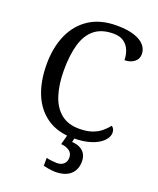

<svg xmlns="http://www.w3.org/2000/svg" viewBox="-172 -826 958 1167"><g transform="rotate(20 307.0 -242.0)"><path d="M361 10Q262 10 194 -36Q126 -82 91.5 -164.5Q57 -247 57 -358Q57 -466 93.5 -548.5Q130 -631 201.5 -677.5Q273 -724 378 -724Q446 -724 491 -709.5Q536 -695 558 -669.5Q580 -644 580 -612Q580 -580 555 -561Q530 -542 493 -542Q493 -573 482 -602.5Q471 -632 445.5 -651.5Q420 -671 376 -671Q301 -671 255 -634.5Q209 -598 188.5 -528Q168 -458 168 -358Q168 -269 189.5 -200.5Q211 -132 257 -94Q303 -56 376 -56Q425 -56 459 -68Q493 -80 516.5 -99.5Q540 -119 557 -141Q565 -136 570.5 -126.5Q576 -117 576 -102Q576 -83 563 -63.5Q550 -44 524 -27.5Q498 -11 457.5 -0.5Q417 10 361 10ZM329 240Q319 240 305.5 238.5Q292 237 278 234.5Q264 232 252 229V178Q270 182 288.5 184Q307 186 320 186Q349 186 365 170.5Q381 155 381 130Q381 101 359.5 86Q338 71 306 69L327 -9H374L364 34Q397 36 418.5 48Q440 60 450.5 79.5Q461 99 461 126Q461 179 427 209.5Q393 240 329 240Z"/></g></svg>

Font: Noto Serif Hebrew
Style: Regular
Weight: 400
Designer: Monotype Design Team
Foundry: Monotype Imaging Inc.
Version: Version 2.003